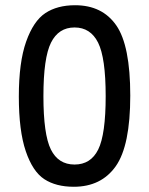

<svg xmlns="http://www.w3.org/2000/svg" viewBox="-20 -701 569 734"><path d="M262 13Q194 13 149.5 -16Q105 -45 78.5 -123Q52 -201 52 -332Q52 -463 80 -542Q108 -621 153.5 -651Q199 -681 267 -681Q371 -681 424.5 -604Q478 -527 478 -335.5Q478 -144 422.5 -65.5Q367 13 262 13ZM355 -538Q326 -596 265 -596Q204 -596 175 -538Q146 -480 146 -333.5Q146 -187 174.5 -129.5Q203 -72 265 -72Q327 -72 355.5 -129.5Q384 -187 384 -333.5Q384 -480 355 -538Z"/></svg>

Font: Rambla
Style: Regular
Weight: 400
Designer: Martin Sommaruga
Foundry: Martin Sommaruga
Version: Version 1.001